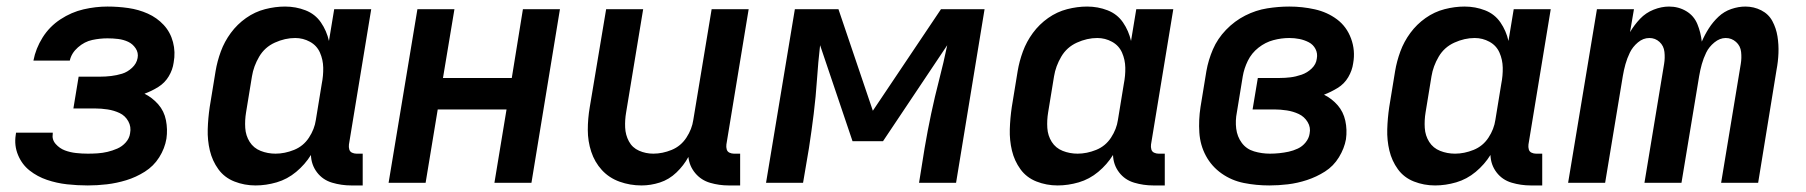

<svg xmlns="http://www.w3.org/2000/svg" viewBox="-20 -558 5512 586"><path d="M248 8Q277 8 306.5 4.5Q336 1 365.5 -8Q395 -17 422 -34Q449 -51 466 -78Q483 -105 488 -135Q492 -163 486.5 -191Q481 -219 463 -239.5Q445 -260 421 -272Q443 -280 463 -292.5Q483 -305 495 -325Q507 -345 510 -367Q516 -399 508 -429.5Q500 -460 479.5 -482Q459 -504 431 -516.5Q403 -529 371.5 -533.5Q340 -538 308 -538Q272 -538 235 -529.5Q198 -521 164.5 -499Q131 -477 110 -443.5Q89 -410 82 -373H193Q198 -396 218 -413.5Q238 -431 261.5 -436Q285 -441 308 -441Q325 -441 341 -439Q357 -437 371 -430.5Q385 -424 394 -410.5Q403 -397 400 -381Q397 -364 383 -351Q369 -338 352.5 -333Q336 -328 319 -326Q302 -324 285 -324H220L204 -227H269Q289 -227 308.5 -224Q328 -221 345 -213Q362 -205 371.5 -188Q381 -171 377 -151Q375 -136 364 -123.5Q353 -111 338 -104.5Q323 -98 308 -94.5Q293 -91 278 -90Q263 -89 248 -89Q230 -89 212 -91Q194 -93 178 -99Q162 -105 150 -118.5Q138 -132 141 -150V-153H29Q28 -149 28 -146Q23 -114 35 -85Q47 -56 70.5 -37.5Q94 -19 123.5 -9Q153 1 184.5 4.5Q216 8 248 8Z M760 8Q792 8 824.5 -1.5Q857 -11 884 -33.5Q911 -56 929 -85Q930 -55 947.5 -32Q965 -9 993.5 -0.5Q1022 8 1052 8H1087V-89H1068Q1061 -89 1054.5 -92Q1048 -95 1046 -102Q1044 -109 1045 -117L1113 -530H1000L984 -433Q977 -464 959.5 -489.5Q942 -515 912.5 -526.5Q883 -538 850 -538Q820 -538 789 -530Q758 -522 731 -503Q704 -484 684.5 -457.5Q665 -431 654 -401Q643 -371 638 -341L620 -231Q615 -197 614 -163.5Q613 -130 620.5 -98.5Q628 -67 646.5 -41.5Q665 -16 695.5 -4Q726 8 760 8ZM821 -89Q797 -89 775.5 -97.5Q754 -106 742 -125Q730 -144 728.5 -167.5Q727 -191 731 -215L749 -325Q754 -356 771 -385Q788 -414 819 -428Q850 -442 881 -442Q905 -442 926 -430.5Q947 -419 956.5 -397.5Q966 -376 966.5 -351.5Q967 -327 962 -302L944 -192Q940 -164 923 -138Q906 -112 877.5 -100.5Q849 -89 821 -89Z M1166 0H1279L1316 -224H1526L1489 0H1602L1689 -530H1576L1542 -320H1332L1367 -530H1254Z M1938 8Q1966 8 1994 -1Q2022 -10 2044.5 -31.5Q2067 -53 2081 -79Q2084 -51 2102 -29.5Q2120 -8 2147.5 0Q2175 8 2204 8H2239V-89H2220Q2213 -89 2206.5 -92Q2200 -95 2198 -102Q2196 -109 2197 -117L2265 -530H2152L2096 -192Q2092 -164 2075 -138Q2058 -112 2030 -100.5Q2002 -89 1974 -89Q1951 -89 1930.5 -98Q1910 -107 1899.5 -126.5Q1889 -146 1888 -169Q1887 -192 1891 -215L1943 -530H1830L1780 -231Q1774 -196 1774 -161.5Q1774 -127 1784.5 -95Q1795 -63 1817 -39Q1839 -15 1871 -3.5Q1903 8 1938 8Z M2318 0H2431L2449 -106Q2457 -158 2463.5 -210.5Q2470 -263 2473.5 -315.5Q2477 -368 2483 -420L2582 -127H2675L2871 -420Q2860 -367 2846.5 -315Q2833 -263 2822 -211Q2811 -159 2802 -106L2785 0H2898L2985 -530H2852L2644 -220L2539 -530H2406Z M3208 8Q3240 8 3272.5 -1.5Q3305 -11 3332 -33.5Q3359 -56 3377 -85Q3378 -55 3395.5 -32Q3413 -9 3441.5 -0.5Q3470 8 3500 8H3535V-89H3516Q3509 -89 3502.5 -92Q3496 -95 3494 -102Q3492 -109 3493 -117L3561 -530H3448L3432 -433Q3425 -464 3407.5 -489.5Q3390 -515 3360.5 -526.5Q3331 -538 3298 -538Q3268 -538 3237 -530Q3206 -522 3179 -503Q3152 -484 3132.5 -457.5Q3113 -431 3102 -401Q3091 -371 3086 -341L3068 -231Q3063 -197 3062 -163.5Q3061 -130 3068.5 -98.5Q3076 -67 3094.5 -41.5Q3113 -16 3143.5 -4Q3174 8 3208 8ZM3269 -89Q3245 -89 3223.5 -97.5Q3202 -106 3190 -125Q3178 -144 3176.5 -167.5Q3175 -191 3179 -215L3197 -325Q3202 -356 3219 -385Q3236 -414 3267 -428Q3298 -442 3329 -442Q3353 -442 3374 -430.5Q3395 -419 3404.5 -397.5Q3414 -376 3414.5 -351.5Q3415 -327 3410 -302L3392 -192Q3388 -164 3371 -138Q3354 -112 3325.5 -100.5Q3297 -89 3269 -89Z M3854 8Q3882 8 3911 4.5Q3940 1 3969 -8.5Q3998 -18 4024 -34.5Q4050 -51 4066.5 -78Q4083 -105 4088 -133Q4092 -162 4086 -189.5Q4080 -217 4062.5 -237Q4045 -257 4021 -269Q4042 -277 4062.5 -289.5Q4083 -302 4095 -322.5Q4107 -343 4110 -365Q4117 -404 4103.5 -440.5Q4090 -477 4060.5 -499Q4031 -521 3993 -529.5Q3955 -538 3915 -538Q3882 -538 3847.5 -532.5Q3813 -527 3780.5 -510.5Q3748 -494 3722 -467Q3696 -440 3682 -407.5Q3668 -375 3662 -341L3644 -231Q3638 -192 3640.5 -153.5Q3643 -115 3660.5 -82.5Q3678 -50 3708.5 -28.5Q3739 -7 3776.5 0.5Q3814 8 3854 8ZM3856 -89Q3831 -89 3807.5 -96Q3784 -103 3770 -122Q3756 -141 3753 -165.5Q3750 -190 3755 -215L3773 -325Q3777 -349 3788.5 -372.5Q3800 -396 3821 -412.5Q3842 -429 3866.5 -435.5Q3891 -442 3915 -442Q3931 -442 3946 -439Q3961 -436 3974.5 -429Q3988 -422 3995 -408.5Q4002 -395 3999 -379Q3997 -362 3983.5 -349Q3970 -336 3952.5 -330Q3935 -324 3918.5 -322Q3902 -320 3885 -320H3819L3803 -224H3869Q3888 -224 3907.5 -221Q3927 -218 3944 -210Q3961 -202 3971 -185.5Q3981 -169 3977 -150Q3975 -136 3965 -123.5Q3955 -111 3941 -104.5Q3927 -98 3913 -95Q3899 -92 3884.5 -90.5Q3870 -89 3856 -89Z M4360 8Q4392 8 4424.5 -1.5Q4457 -11 4484 -33.5Q4511 -56 4529 -85Q4530 -55 4547.5 -32Q4565 -9 4593.5 -0.5Q4622 8 4652 8H4687V-89H4668Q4661 -89 4654.5 -92Q4648 -95 4646 -102Q4644 -109 4645 -117L4713 -530H4600L4584 -433Q4577 -464 4559.5 -489.5Q4542 -515 4512.5 -526.5Q4483 -538 4450 -538Q4420 -538 4389 -530Q4358 -522 4331 -503Q4304 -484 4284.5 -457.5Q4265 -431 4254 -401Q4243 -371 4238 -341L4220 -231Q4215 -197 4214 -163.5Q4213 -130 4220.5 -98.5Q4228 -67 4246.5 -41.5Q4265 -16 4295.5 -4Q4326 8 4360 8ZM4421 -89Q4397 -89 4375.5 -97.5Q4354 -106 4342 -125Q4330 -144 4328.5 -167.5Q4327 -191 4331 -215L4349 -325Q4354 -356 4371 -385Q4388 -414 4419 -428Q4450 -442 4481 -442Q4505 -442 4526 -430.5Q4547 -419 4556.5 -397.5Q4566 -376 4566.5 -351.5Q4567 -327 4562 -302L4544 -192Q4540 -164 4523 -138Q4506 -112 4477.5 -100.5Q4449 -89 4421 -89Z M4766 0H4879L4933 -326Q4936 -344 4941 -362Q4946 -380 4954.5 -397.5Q4963 -415 4979 -428.5Q4995 -442 5014 -442Q5032 -442 5045 -430Q5058 -418 5060 -399.5Q5062 -381 5059 -363L4999 0H5112L5166 -326Q5169 -344 5174 -362Q5179 -380 5187.5 -397.5Q5196 -415 5212.5 -428.5Q5229 -442 5247 -442Q5265 -442 5278.5 -430Q5292 -418 5294 -399.5Q5296 -381 5293 -363L5233 0H5346L5402 -344Q5407 -370 5408 -396Q5409 -422 5405 -447Q5401 -472 5389.5 -493.5Q5378 -515 5355.5 -526.5Q5333 -538 5307 -538Q5286 -538 5264 -530.5Q5242 -523 5225 -507Q5208 -491 5195.5 -471.5Q5183 -452 5174 -431Q5171 -459 5160.5 -484.5Q5150 -510 5126.5 -524Q5103 -538 5074 -538Q5051 -538 5027 -528.5Q5003 -519 4985.5 -500.5Q4968 -482 4955 -460L4967 -530H4854Z"/></svg>

Font: Iosevka Sparkle Semibold
Style: Italic
Weight: 600
Italic angle: -9°
Designer: Belleve Invis
Foundry: Belleve Invis
Version: Version 4.5.0; ttfautohint (v1.8.3)